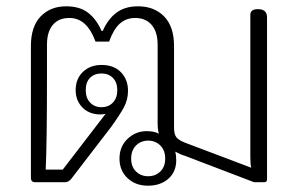

<svg xmlns="http://www.w3.org/2000/svg" viewBox="-20 -578 957 609"><path d="M359 -75Q359 -113 384.5 -137.5Q410 -162 445 -162Q469 -162 484 -154Q480 -166 480 -188V-436Q480 -477 461 -499Q442 -521 409 -521Q380 -521 360 -503Q340 -485 326 -446H283Q269 -484 248.5 -502.5Q228 -521 200 -521Q166 -521 147.5 -499Q129 -477 129 -436V-333Q129 -129 125 -40H179L315 -217Q305 -215 299 -215Q263 -215 241.5 -237Q220 -259 220 -292Q220 -328 243 -350Q266 -372 302 -372Q341 -372 363.5 -349Q386 -326 386 -290Q386 -262 373.5 -238.5Q361 -215 333 -176L207 -12Q198 0 186 0H92Q78 0 78 -14V-432Q78 -494 109 -526Q140 -558 190 -558Q233 -558 259.5 -537.5Q286 -517 302 -480H306Q322 -517 349 -537.5Q376 -558 418 -558Q469 -558 500.5 -526Q532 -494 532 -432V-174Q532 -152 539.5 -142.5Q547 -133 568 -125L777 -46Q774 -56 774 -80V-531Q774 -549 798 -549Q827 -549 827 -523V-9Q827 0 818 0H786L566 -84Q552 -88 536 -97Q539 -85 539 -70Q539 -33 514 -11Q489 11 449 11Q410 11 384.5 -13Q359 -37 359 -75ZM352 -292Q352 -317 338 -331Q324 -345 302 -345Q280 -345 266 -331.5Q252 -318 252 -292Q252 -267 266 -252.5Q280 -238 302 -238Q324 -238 338 -252.5Q352 -267 352 -292ZM504 -75Q504 -101 488.5 -116.5Q473 -132 450 -132Q427 -132 411.5 -116.5Q396 -101 396 -75Q396 -49 411.5 -34Q427 -19 450 -19Q473 -19 488.5 -34Q504 -49 504 -75Z"/></svg>

Font: Maitree Light
Style: Regular
Weight: 300
Designer: CadsonDemak Team
Foundry: CadsonDemak
Version: Version 1.001